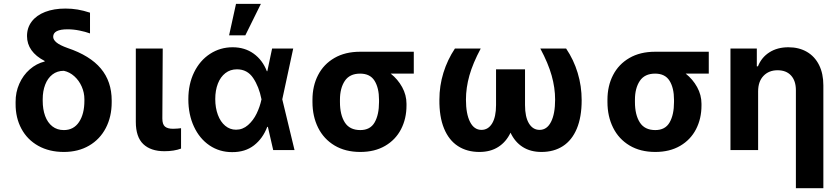

<svg xmlns="http://www.w3.org/2000/svg" viewBox="-20 -784 4377 1003"><path d="M322.3 -739.3Q355.5 -739.3 385.7 -734.1Q416 -729 450.2 -717.8V-609.4Q426.3 -618.2 395 -624.5Q363.8 -630.9 333 -630.9Q257.8 -630.9 257.8 -591.8Q257.8 -576.7 274.9 -562.3Q292 -547.9 333 -533.2Q450.2 -493.7 506.8 -426Q563.5 -358.4 563.5 -258.8V-250Q563.5 -174.3 532.7 -115.2Q502 -56.2 445.3 -23.2Q388.7 9.8 313.5 9.8Q237.3 9.8 179.9 -22.2Q122.6 -54.2 91.8 -111.6Q61 -168.9 61.5 -242.2V-251Q61 -301.8 80.8 -346.4Q100.6 -391.1 135.5 -421.6Q170.4 -452.1 213.9 -462.9L212.9 -465.8Q167.5 -489.3 144.3 -522Q121.1 -554.7 121.1 -595.7Q121.1 -639.2 145.8 -671.6Q170.4 -704.1 215.8 -721.7Q261.2 -739.3 322.3 -739.3ZM313.5 -104.5Q364.7 -104.5 392.8 -146.5Q420.9 -188.5 420.9 -257.8V-265.6Q420.9 -299.8 407 -331.5Q393.1 -363.3 368.4 -385.5Q343.8 -407.7 313.5 -414.1Q278.8 -414.1 253.9 -394.8Q229 -375.5 216.1 -341.8Q203.1 -308.1 203.1 -265.6V-257.8Q203.1 -212.9 215.8 -178.2Q228.5 -143.6 253.4 -124Q278.3 -104.5 313.5 -104.5Z M830.1 -530.3 828.1 -165Q828.1 -134.3 841.8 -122.8Q855.5 -111.3 883.8 -111.3Q895.5 -111.3 906.5 -112.3Q917.5 -113.3 925.8 -114.3V-7.8Q889.2 5.9 838.9 5.9Q767.6 5.9 728.5 -31.2Q689.5 -68.4 689.5 -147.5V-530.3Z M963.9 -265.6Q963.9 -344.7 994.1 -406.5Q1024.4 -468.3 1077.4 -502.7Q1130.4 -537.1 1195.3 -537.1Q1258.8 -537.1 1305.2 -503.7Q1351.6 -470.2 1374 -412.1H1376.5L1401.4 -530.3H1511.7L1454.6 -265.1L1518.6 0H1407.2L1379.4 -121.1H1376Q1353 -60.5 1306.9 -24.7Q1260.7 11.2 1192.4 10.7Q1126.5 10.7 1074.5 -24.4Q1022.5 -59.6 993.2 -122.6Q963.9 -185.5 963.9 -265.6ZM1212.9 -106.4Q1248 -106.4 1275.6 -130.6Q1303.2 -154.8 1320.6 -190.7Q1337.9 -226.6 1345.7 -263.7L1346.2 -265.1L1345.7 -266.6Q1333 -331.1 1302.5 -376.5Q1272 -421.9 1217.8 -421.9Q1183.1 -421.9 1157.5 -402.1Q1131.8 -382.3 1118.2 -347.2Q1104.5 -312 1104.5 -266.6Q1104.5 -220.7 1118.2 -184.1Q1131.8 -147.5 1156.5 -127Q1181.2 -106.4 1212.9 -106.4ZM1212.9 -763.7H1342.8L1261.7 -599.6H1176.8Z M1861.3 -513.7H2141.6V-399.4H2021Q2058.1 -370.1 2080.8 -328.9Q2103.5 -287.6 2103.5 -242.2V-232.4Q2103.5 -164.1 2075 -108.9Q2046.4 -53.7 1991.9 -22Q1937.5 9.8 1862.3 9.8Q1784.2 9.8 1727.8 -23.9Q1671.4 -57.6 1641.8 -116.9Q1612.3 -176.3 1612.3 -251V-262.7Q1612.3 -335 1641.6 -391.8Q1670.9 -448.7 1727.1 -481.2Q1783.2 -513.7 1861.3 -513.7ZM1862.3 -104.5Q1914.1 -104.5 1937 -144.5Q1960 -184.6 1960 -251V-262.7Q1960 -324.2 1936.8 -361.8Q1913.6 -399.4 1861.3 -399.4Q1806.6 -399.4 1781.2 -361.3Q1755.9 -323.2 1755.9 -262.7V-251Q1755.9 -184.6 1781.2 -144.5Q1806.6 -104.5 1862.3 -104.5Z M2414.1 -263.7Q2414.1 -189.5 2435.3 -147.5Q2456.5 -105.5 2495.1 -105.5Q2530.3 -105.5 2550.8 -139.2Q2571.3 -172.9 2571.3 -235.4V-421.9H2722.7V-235.4Q2722.7 -172.9 2743.2 -139.2Q2763.7 -105.5 2798.8 -105.5Q2837.4 -105.5 2858.6 -147.5Q2879.9 -189.5 2879.9 -263.7Q2879.9 -325.2 2861.8 -389.4Q2843.8 -453.6 2802.7 -530.3H2937.5Q2977.1 -471.7 2997.8 -403.1Q3018.6 -334.5 3018.6 -260.7Q3018.6 -172.4 2993.2 -111.8Q2967.8 -51.3 2920.7 -20.8Q2873.5 9.8 2808.6 9.8Q2751.5 9.8 2710.7 -16.1Q2669.9 -42 2647 -90.8Q2624 -42.5 2583 -16.4Q2542 9.8 2484.4 9.8Q2419.4 9.8 2372.1 -21Q2324.7 -51.8 2299.6 -113Q2274.4 -174.3 2275.4 -263.7Q2275.4 -335.9 2296.4 -403.8Q2317.4 -471.7 2356.4 -530.3H2491.2Q2450.2 -453.6 2432.1 -389.4Q2414.1 -325.2 2414.1 -263.7Z M3402.3 -513.7H3682.6V-399.4H3562Q3599.1 -370.1 3621.8 -328.9Q3644.5 -287.6 3644.5 -242.2V-232.4Q3644.5 -164.1 3616 -108.9Q3587.4 -53.7 3533 -22Q3478.5 9.8 3403.3 9.8Q3325.2 9.8 3268.8 -23.9Q3212.4 -57.6 3182.9 -116.9Q3153.3 -176.3 3153.3 -251V-262.7Q3153.3 -335 3182.6 -391.8Q3211.9 -448.7 3268.1 -481.2Q3324.2 -513.7 3402.3 -513.7ZM3403.3 -104.5Q3455.1 -104.5 3478 -144.5Q3501 -184.6 3501 -251V-262.7Q3501 -324.2 3477.8 -361.8Q3454.6 -399.4 3402.3 -399.4Q3347.7 -399.4 3322.3 -361.3Q3296.9 -323.2 3296.9 -262.7V-251Q3296.9 -184.6 3322.3 -144.5Q3347.7 -104.5 3403.3 -104.5Z M3940.4 0H3795.9V-530.3H3933.6V-437.5H3939.5Q3958 -484.4 3999.5 -510.7Q4041 -537.1 4098.6 -537.1Q4153.8 -537.1 4195.1 -513.2Q4236.3 -489.3 4258.8 -444.3Q4281.2 -399.4 4281.2 -337.9V199.2H4137.7V-312.5Q4137.7 -361.8 4112.5 -389.4Q4087.4 -417 4042 -417Q3996.6 -417 3968.5 -387.7Q3940.4 -358.4 3940.4 -306.6Z"/></svg>

Font: Pretendard Std
Style: Bold
Weight: 700
Designer: Base glyphs from Inter by Rasmus Andersson; Hangeul glyphs from Noto Sans CJK(Source Han Sans) by Jang Soo-young and Kan
Foundry: Kil Hyung-jin
Version: Version 1.309